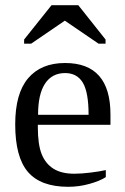

<svg xmlns="http://www.w3.org/2000/svg" viewBox="-20 -716 484 746"><path d="M127 -231V-222.2Q127 -154.8 141.8 -117.4Q156.7 -80.1 187.7 -60.5Q218.8 -41 269 -41Q295.4 -41 331.5 -45.4Q367.7 -49.8 391.1 -55.2V-27.8Q367.7 -12.7 327.4 -1.5Q287.1 9.8 245.1 9.8Q138.2 9.8 88.6 -47.9Q39.1 -105.5 39.1 -232.9Q39.1 -353 89.4 -412.1Q139.6 -471.2 232.9 -471.2Q409.2 -471.2 409.2 -271V-231ZM232.9 -432.1Q182.1 -432.1 155 -391.1Q127.9 -350.1 127.9 -270H324.2Q324.2 -357.4 301.8 -394.8Q279.3 -432.1 232.9 -432.1ZM73.7 -546.4V-562.5L180.2 -695.8H284.2L390.1 -562.5V-546.4H362.8L231.9 -635.7L101.1 -546.4Z"/></svg>

Font: Times New Roman
Style: Regular
Weight: 400
Designer: Steve Matteson
Foundry: Ascender Corporation
Version: Version 2.00.3